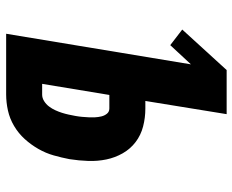

<svg xmlns="http://www.w3.org/2000/svg" viewBox="-88 -688 775 640"><g transform="rotate(90 300.0 -367.5)"><path d="M92 0 194 -616 130 -547 78 -587 213 -735H360L316 -464H341Q372 -464 401 -456.5Q430 -449 453 -431.5Q476 -414 490.5 -388.5Q505 -363 511 -334Q517 -305 516 -274Q515 -243 510 -211Q505 -185 497.5 -158.5Q490 -132 476 -107.5Q462 -83 443 -62Q424 -41 399.5 -26.5Q375 -12 348 -6Q321 0 294 0ZM295 -120Q306 -120 316.5 -126.5Q327 -133 334.5 -143Q342 -153 347 -164Q352 -175 355.5 -186Q359 -197 361.5 -208.5Q364 -220 366 -231Q368 -242 369 -253Q370 -264 370.5 -275Q371 -286 370.5 -296.5Q370 -307 367.5 -317.5Q365 -328 358.5 -336Q352 -344 341 -344H296L259 -120Z"/></g></svg>

Font: Iosevka Aile Heavy Oblique
Style: Regular
Weight: 900
Italic angle: -9°
Designer: Belleve Invis
Foundry: Belleve Invis
Version: Version 31.1.0; ttfautohint (v1.8.4)